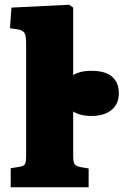

<svg xmlns="http://www.w3.org/2000/svg" viewBox="-20 -791 520 808"><path d="M25 -3V-83L62 -89Q80 -92 85 -100.5Q90 -109 90 -137V-607Q90 -640 83 -652Q76 -664 52 -668L22 -672L28 -759L271 -771L288 -759V-136Q288 -110 293.5 -101Q299 -92 318 -88L353 -82V-3ZM365 -303Q310 -303 279.5 -328Q249 -353 249 -399Q249 -443 278.5 -468Q308 -493 365 -493Q423 -493 451.5 -468.5Q480 -444 480 -398Q480 -353 449 -328Q418 -303 365 -303Z"/></svg>

Font: Literata 18pt ExtraBold
Style: Regular
Weight: 800
Designer: Latin by Veronika Burian and Jose Scaglione. Greek by Irene Vlachou. Cyrillic by Vera Evstafieva.
Foundry: TypeTogether
Version: Version 3.103;gftools[0.9.29]